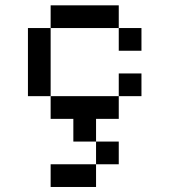

<svg xmlns="http://www.w3.org/2000/svg" viewBox="-20 -628 648 734"><path d="M347.2 -86.8H434V0H347.2ZM434 -260.4V-347.2H520.8V-260.4ZM434 -520.8H520.8V-434H434ZM347.2 0V86.8H173.6V0ZM434 -520.8H173.6V-607.6H434ZM173.6 -260.4H86.8V-520.8H173.6ZM347.2 -86.8H260.4V-173.6H173.6V-260.4H434V-173.6H347.2Z"/></svg>

Font: 8-bit Operator+ 8
Style: Regular
Weight: 400
Designer: GrandChaos9000
Version: Version 1.3.0 - August 1, 2014